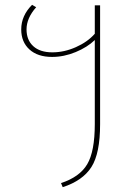

<svg xmlns="http://www.w3.org/2000/svg" viewBox="-20 -581 564 796"><path d="M373 -559H395V-66Q395 55 359 111.5Q323 168 240 195L233 178Q310 153 341.5 100Q373 47 373 -67V-415Q342 -385 293.5 -365Q245 -345 196 -345Q136 -345 102 -376Q68 -407 68 -459Q68 -516 113 -561L130 -551Q90 -506 90 -459Q90 -415 118 -389.5Q146 -364 197 -364Q246 -364 294.5 -385.5Q343 -407 373 -441Z"/></svg>

Font: FiraGO Thin
Style: Regular
Weight: 100
Designer: bBox Type
Foundry: bBox Type GmbH
Version: Version 1.001;PS 001.001;hotconv 1.0.88;makeotf.lib2.5.64775